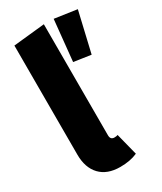

<svg xmlns="http://www.w3.org/2000/svg" viewBox="-196 -834 782 924"><g transform="rotate(-30 195.0 -371.5)"><path d="M38 -137V-743L212 -761V-144Q212 -119 234 -119Q246 -119 253 -122L284 0Q244 18 188 18Q116 18 77 -23Q38 -64 38 -137ZM338 -519 390 -742 266 -760 243 -533Z"/></g></svg>

Font: Fira Sans Condensed ExtraBold
Style: Regular
Weight: 800
Width: 3
Designer: Carrois Corporate & Edenspiekermann AG
Foundry: Carrois Corporate GbR & Edenspiekermann AG
Version: Version 4.203